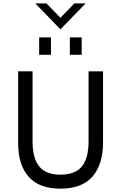

<svg xmlns="http://www.w3.org/2000/svg" viewBox="-20 -1114 721 1142"><path d="M339.4 -939.5 189.9 -1093.8H256.3L339.4 -1008.3L422.4 -1093.8H489.3ZM212.9 -788.1V-891.6H283.2V-788.1ZM395.5 -788.1V-891.6H465.8V-788.1ZM339.8 8.3Q213.4 8.3 150.6 -62.5Q87.9 -133.3 87.9 -262.2V-689.9H173.8V-271.5Q173.8 -173.8 212.9 -124.5Q252 -75.2 339.8 -75.2Q428.2 -75.2 467.5 -124.8Q506.8 -174.3 506.8 -273.4V-689.9H592.8V-267.1Q592.8 -135.7 529.8 -63.7Q466.8 8.3 339.8 8.3Z"/></svg>

Font: HK Grotesk Medium Legacy
Style: Regular
Weight: 500
Designer: Alfredo Marco Pradil
Foundry: Hanken Design Co.
Version: Version 2.022;PS 002.022;hotconv 1.0.88;makeotf.lib2.5.64775